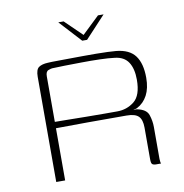

<svg xmlns="http://www.w3.org/2000/svg" viewBox="-72 -675 713 743"><g transform="rotate(-10 285.0 -303.5)"><path d="M205 -607H226L293 -542L361 -607H383L303 -521H284ZM369 -206Q369 -206 336.5 -206Q304 -206 249.5 -206Q195 -206 125 -205V0H90V-413Q90 -442 102.5 -450.5Q115 -459 138 -460Q153 -461 175 -461Q197 -461 223 -461.5Q249 -462 275.5 -462Q302 -462 327.5 -462Q353 -462 373 -461Q393 -460 406 -459Q458 -454 480.5 -423.5Q503 -393 503 -337Q503 -296 488.5 -268.5Q474 -241 447 -227Q445 -226 441 -225Q437 -224 434 -224V-223Q436 -223 439.5 -223Q443 -223 445 -223Q483 -216 491 -192Q499 -168 499 -144V-18Q499 -12 500 -6.5Q501 -1 502 0H481Q473 0 468 -3.5Q463 -7 463 -24V-148Q463 -179 449.5 -192.5Q436 -206 402 -206ZM125 -230Q141 -230 174.5 -229.5Q208 -229 247.5 -228.5Q287 -228 321 -228Q355 -228 370 -228Q408 -228 437 -251Q466 -274 466 -336Q466 -379 449.5 -404.5Q433 -430 396 -434Q373 -437 338.5 -438Q304 -439 267 -438.5Q230 -438 199 -437.5Q168 -437 151 -436Q147 -436 136 -432Q125 -428 125 -409Z"/></g></svg>

Font: Genos Thin ExtraLight
Style: Regular
Weight: 250
Version: Version 1.010